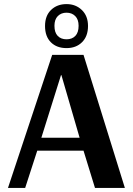

<svg xmlns="http://www.w3.org/2000/svg" viewBox="-20 -918 648 938"><path d="M364 -792Q364 -823 347.5 -839.5Q331 -856 305 -856Q279 -856 262.5 -839.5Q246 -823 246 -792Q246 -759 262 -742.5Q278 -726 305 -726Q332 -726 348 -742.5Q364 -759 364 -792ZM410 -791Q410 -741 381 -712Q352 -683 305 -683Q257 -683 228.5 -711.5Q200 -740 200 -791Q200 -841 229.5 -869.5Q259 -898 305 -898Q350 -898 380 -869Q410 -840 410 -791ZM280 -551H278L182 -245H369ZM235 -650H388L590 0H444L388 -182H162L103 0H19Z"/></svg>

Font: ArsenalBold
Style: Bold
Weight: 700
Designer: Andrij Shevchenko
Foundry: Stairsfor.com
Version: Version 1.000